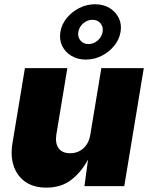

<svg xmlns="http://www.w3.org/2000/svg" viewBox="-20 -861 690 888"><path d="M194.3 6.8Q136.7 6.8 98.1 -19.5Q59.6 -45.9 43.7 -92.3Q27.8 -138.7 37.6 -198.2L95.2 -545.9H291.5L240.7 -239.3Q234.4 -198.7 251 -175.5Q267.6 -152.3 304.7 -152.3Q340.8 -152.3 366.2 -175.5Q391.6 -198.7 397.9 -239.3L448.7 -545.9H645L554.7 0H370.6L387.2 -123.5Q357.9 -67.4 311 -30.3Q264.2 6.8 194.3 6.8ZM377 -585.4Q338.9 -585.4 310.1 -602.8Q281.2 -620.1 267.3 -649.2Q253.4 -678.2 259.3 -713.4Q265.1 -749 288.8 -777.8Q312.5 -806.6 346.9 -824Q381.3 -841.3 419.4 -841.3Q458 -841.3 486.6 -824Q515.1 -806.6 529.3 -777.8Q543.5 -749 537.6 -713.4Q531.7 -678.2 508.1 -649.2Q484.4 -620.1 450 -602.8Q415.5 -585.4 377 -585.4ZM389.2 -657.2Q412.6 -657.2 431.6 -673.6Q450.7 -689.9 454.6 -713.4Q458.5 -736.8 444.8 -753.2Q431.2 -769.5 407.7 -769.5Q384.3 -769.5 365.2 -753.2Q346.2 -736.8 342.3 -713.4Q338.4 -689.9 352.1 -673.6Q365.7 -657.2 389.2 -657.2Z"/></svg>

Font: Inter Black
Style: Italic
Weight: 900
Italic angle: -9.39999°
Designer: Rasmus Andersson
Foundry: rsms
Version: Version 4.000;git-a52131595